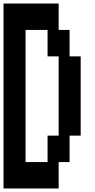

<svg xmlns="http://www.w3.org/2000/svg" viewBox="-20 -1050 540 1090"><path d="M0 20V-1030H313V-880H375V-730H438V-280H375V-130H313V20ZM125 -130H250V-280H313V-730H250V-880H125Z"/></svg>

Font: 2P VHS
Style: Regular
Weight: 400
Designer: CodeMan38
Foundry: CodeMan38
Version: Version 3.000